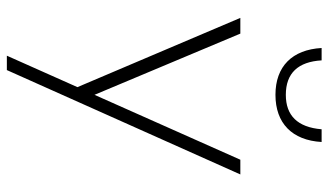

<svg xmlns="http://www.w3.org/2000/svg" viewBox="-224 -560 981 574"><g transform="rotate(90 267.0 -272.5)"><path d="M80 -500H33L240 -13L146 198H189L501 -500H457L263 -64ZM263 -636C198 -636 164 -673 160 -743H123C128 -655 178 -605 263 -605C348 -605 399 -655 404 -743H366C360 -671 325 -636 263 -636Z"/></g></svg>

Font: Perun ExtraLight
Style: Regular
Weight: 200
Foundry: Copyright (c) Stefan Peev, Context Ltd, 2016
Version: Version 1.089